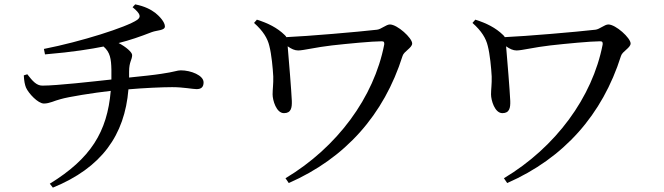

<svg xmlns="http://www.w3.org/2000/svg" viewBox="-20 -803 3040 879"><path d="M89 -458C90 -433 94 -414 99 -402C111 -375 154 -329 181 -329C207 -329 229 -342 257 -349C294 -360 408 -378 487 -387C471 -199 395 -77 208 38L222 56C445 -35 551 -184 568 -394C636 -400 722 -404 768 -404C820 -404 862 -395 880 -395C902 -395 912 -405 912 -426C912 -458 854 -481 808 -481C790 -481 781 -474 718 -465C687 -460 630 -454 571 -448V-475C571 -521 585 -529 585 -551C585 -564 556 -589 523 -606C575 -619 621 -635 675 -656C699 -665 735 -663 735 -682C735 -702 710 -729 691 -744C671 -759 644 -774 599 -783L587 -770C625 -739 626 -725 608 -712C561 -679 350 -612 181 -579L186 -554C317 -565 399 -579 454 -590C484 -564 489 -534 490 -484V-439C407 -430 240 -411 174 -411C147 -411 129 -432 105 -463Z M1156 -713 1143 -698C1185 -661 1205 -627 1213 -593C1223 -555 1229 -491 1231 -453C1232 -418 1228 -396 1228 -371C1228 -344 1245 -285 1280 -285C1313 -285 1317 -310 1316 -341C1314 -388 1302 -533 1297 -591C1314 -579 1329 -572 1345 -572C1369 -572 1428 -587 1499 -595C1570 -603 1685 -614 1727 -614C1738 -614 1740 -610 1739 -599C1692 -357 1524 -129 1287 13L1302 35C1562 -79 1738 -278 1823 -547C1829 -568 1867 -584 1867 -604C1867 -629 1799 -691 1765 -691C1748 -691 1725 -669 1706 -667C1620 -657 1386 -637 1291 -633C1289 -636 1287 -640 1283 -643C1249 -676 1207 -697 1156 -713Z M2156 -713 2143 -698C2185 -661 2205 -627 2213 -593C2223 -555 2229 -491 2231 -453C2232 -418 2228 -396 2228 -371C2228 -344 2245 -285 2280 -285C2313 -285 2317 -310 2316 -341C2314 -388 2302 -533 2297 -591C2314 -579 2329 -572 2345 -572C2369 -572 2428 -587 2499 -595C2570 -603 2685 -614 2727 -614C2738 -614 2740 -610 2739 -599C2692 -357 2524 -129 2287 13L2302 35C2562 -79 2738 -278 2823 -547C2829 -568 2867 -584 2867 -604C2867 -629 2799 -691 2765 -691C2748 -691 2725 -669 2706 -667C2620 -657 2386 -637 2291 -633C2289 -636 2287 -640 2283 -643C2249 -676 2207 -697 2156 -713Z"/></svg>

Font: Noto Serif KR Medium
Style: Regular
Weight: 500
Designer: Ryoko NISHIZUKA 西塚涼子 (kana & ideographs); Frank Grießhammer (Latin, Greek & Cyrillic); Wenlong ZHANG 张文龙 (bopomofo); San
Foundry: Adobe
Version: Version 2.001;hotconv 1.1.0;makeotfexe 2.6.0